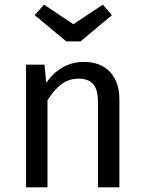

<svg xmlns="http://www.w3.org/2000/svg" viewBox="-20 -805 619 825"><path d="M493 -378V0H401V-365Q401 -421 380 -444Q359 -467 318 -467Q276 -467 244 -443Q212 -419 184 -374V0H92V-527H171L179 -449Q207 -491 248.5 -515Q290 -539 340 -539Q412 -539 452.5 -496Q493 -453 493 -378ZM461 -740 326 -627H265L129 -740L169 -785L295 -701L422 -785Z"/></svg>

Font: FiraGOUPP
Style: Medium
Weight: 400
Designer: bBox Type
Foundry: bBox Type GmbH
Version: Version 1.001